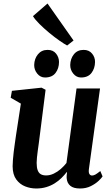

<svg xmlns="http://www.w3.org/2000/svg" viewBox="-20 -1065 640 1095"><path d="M186 10Q154 10 123.5 -2Q93 -14 72.8 -41.5Q52.5 -69 52 -116Q52 -133.5 53.8 -154.5Q55.5 -175.5 58.2 -198.8Q61 -222 64.5 -245.8Q68 -269.5 71 -291.5L99 -474L41 -507.5L48 -547L217 -565L240 -553L206.5 -289Q204 -267.5 201 -245.8Q198 -224 195.2 -204Q192.5 -184 190.8 -166.8Q189 -149.5 189 -136.5Q189 -109.5 195 -93.8Q201 -78 213 -71.2Q225 -64.5 243 -64.5Q265 -64.5 286.5 -74.8Q308 -85 326.5 -101.2Q345 -117.5 359 -135.5L416.5 -560.5H550.5L487 -100.5Q484.5 -81.5 489.8 -72.8Q495 -64 505 -64Q514 -64 524 -69.5Q534 -75 552 -89.5L565 -59Q560 -50.5 542.8 -34Q525.5 -17.5 498.5 -3.8Q471.5 10 436.5 10Q399.5 10 381.2 -5.2Q363 -20.5 360.5 -46.5Q360 -49 360 -53.2Q360 -57.5 360.2 -62.5Q360.5 -67.5 361.2 -72.8Q362 -78 362.5 -82.5L360.5 -83.5Q347.5 -66.5 330.5 -49.8Q313.5 -33 292 -19.5Q270.5 -6 244.2 2Q218 10 186 10ZM236.5 -623Q210.5 -623 192.5 -645Q174.5 -667 175 -695Q176 -730.5 196.5 -755.5Q217 -780.5 251.5 -780.5Q283 -780.5 299.8 -759.2Q316.5 -738 316.5 -711.5Q316.5 -675 296.8 -649Q277 -623 236.5 -623ZM442 -623Q416 -623 398 -645Q380 -667 380.5 -695Q381.5 -730.5 401.5 -755.5Q421.5 -780.5 457 -780.5Q488 -780.5 505.2 -759.2Q522.5 -738 522 -711.5Q521.5 -675 501.8 -649Q482 -623 442 -623ZM363 -805.5Q347.5 -813.5 319.8 -832.8Q292 -852 261.2 -877.5Q230.5 -903 205 -928.2Q179.5 -953.5 168 -973L251 -1045L399.5 -834Z"/></svg>

Font: Merriweather 24pt
Style: Bold Italic
Weight: 700
Italic angle: -7.8°
Designer: Eben Sorkin
Foundry: Eben Sorkin
Version: Version 2.101